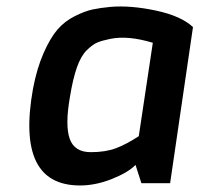

<svg xmlns="http://www.w3.org/2000/svg" viewBox="-20 -562 611 588"><path d="M194 -264Q179 -178 193.5 -137Q208 -96 258 -96Q303 -96 335 -108Q367 -120 405 -145L448 -431Q372 -454 318 -443Q293 -438 278.5 -432Q264 -426 246 -408.5Q228 -391 215.5 -355.5Q203 -320 194 -264ZM81 -290Q93 -353 113.5 -399.5Q134 -446 156 -471.5Q178 -497 209 -512.5Q240 -528 263.5 -533Q287 -538 319 -541Q381 -546 458 -529.5Q535 -513 571 -479L501 -1H413L395 -57Q373 -34 323 -14Q273 6 225 6Q28 6 81 -290Z"/></svg>

Font: Exo
Style: Demi Bold Italic
Weight: 600
Designer: Natanael Gama
Version: Version 1